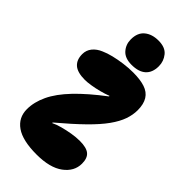

<svg xmlns="http://www.w3.org/2000/svg" viewBox="-259 -893 963 963"><g transform="rotate(45 222.5 -411.5)"><path d="M24 -120Q24 -170 49 -223Q74 -276 129 -333.5Q184 -391 270 -456V-460Q247 -451 220 -444Q193 -437 167.5 -433Q142 -429 126 -429Q73 -429 49 -450Q25 -471 25 -511Q25 -539 42 -560Q59 -581 88 -593Q110 -603 140.5 -610.5Q171 -618 205 -622.5Q239 -627 271 -627Q321 -627 354.5 -616Q388 -605 404.5 -578.5Q421 -552 421 -509Q421 -476 409 -441.5Q397 -407 368.5 -367Q340 -327 289.5 -277.5Q239 -228 163 -164V-160Q183 -170 211 -177.5Q239 -185 268.5 -190Q298 -195 325 -195Q372 -195 392.5 -178Q413 -161 413 -122Q413 -67 363 -30Q313 7 219 7Q120 7 72 -26.5Q24 -60 24 -120ZM248 -830Q296 -830 318 -802.5Q340 -775 340 -740Q340 -695 314 -671.5Q288 -648 238 -648Q191 -648 168 -674Q145 -700 145 -736Q145 -783 173.5 -806.5Q202 -830 248 -830Z"/></g></svg>

Font: DynaPuff Condensed SemiBold
Style: Regular
Weight: 600
Width: 3
Designer: Toshi Omagari, Jennifer Daniel
Foundry: Google Fonts
Version: Version 2.000